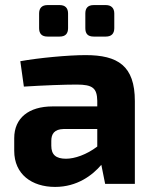

<svg xmlns="http://www.w3.org/2000/svg" viewBox="-20 -724 607 756"><path d="M215 -580C237 -580 248 -591 248 -613V-671C248 -692 237 -704 215 -704H167C145 -704 134 -692 134 -671V-613C134 -591 145 -580 167 -580ZM397 -580C418 -580 430 -591 430 -613V-671C430 -692 418 -704 397 -704H349C326 -704 316 -692 316 -671V-613C316 -591 326 -580 349 -580ZM74 -383C153 -388 235 -391 282 -391C345 -391 362 -377 363 -327V-305H187C93 -305 36 -259 36 -180V-130C36 -38 105 12 197 12C284 12 344 -34 379 -75L394 0H511V-326C511 -465 444 -507 317 -507C248 -507 132 -496 60 -483ZM182 -169C182 -197 194 -215 230 -216H363V-147C321 -115 274 -99 240 -99C200 -99 182 -115 182 -150Z"/></svg>

Font: SnT
Style: Bold
Weight: 700
Designer: Natanael Gama
Version: Version 1.001;PS 001.001;hotconv 1.0.70;makeotf.lib2.5.58329